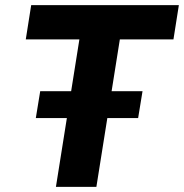

<svg xmlns="http://www.w3.org/2000/svg" viewBox="-20 -725 714 745"><path d="M197 0 288 -572H80L101 -705H674L653 -572H445L354 0ZM119 -267 136 -371H533L516 -267Z"/></svg>

Font: Nunito Sans 7pt SemiCondensed ExtraBold
Style: Italic
Weight: 800
Width: 4
Italic angle: -9°
Designer: Vernon Adams
Foundry: Vernon Adams
Version: Version 3.101;gftools[0.9.27]